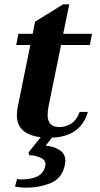

<svg xmlns="http://www.w3.org/2000/svg" viewBox="-20 -626 464 887"><path d="M204 -133Q200 -114 200 -95Q200 -39 254 -39Q284 -39 309.5 -55.5Q335 -72 348 -109H386Q353 5 220 10L191 47Q225 49 253.5 66Q282 83 282 118Q282 123 280 135Q267 198 214.5 219.5Q162 241 101 241Q77 241 49 236L59 201Q69 203 77 203Q177 203 189 141Q195 115 168 103Q141 91 116 91L111 79L168 8Q58 -6 58 -93Q58 -113 62 -132L120 -418H55L65 -470H131L142 -526L272 -606H300L272 -470H405L395 -418H262Z"/></svg>

Font: Taviraj SemiBold
Style: Italic
Weight: 600
Italic angle: -12°
Designer: Katatrad Team
Foundry: CadsonDemak
Version: Version 1.001